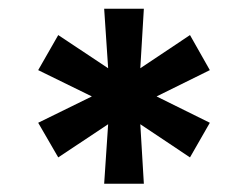

<svg xmlns="http://www.w3.org/2000/svg" viewBox="-20 -748 581 449"><path d="M223.6 -318.4 232.9 -457.5 116.2 -379.9 69.3 -460.9 194.8 -522.5 69.3 -584 116.2 -666 232.9 -588.4 223.6 -727.5H316.4L308.1 -588.4L424.3 -666L470.7 -584L346.2 -522.5L470.7 -460.9L424.3 -379.9L308.1 -457.5L316.4 -318.4Z"/></svg>

Font: Inter 28pt
Style: Bold
Weight: 700
Designer: Rasmus Andersson
Foundry: rsms
Version: Version 4.001;git-66647c0bb